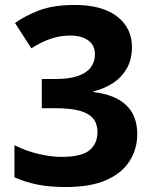

<svg xmlns="http://www.w3.org/2000/svg" viewBox="-20 -744 621 774"><path d="M511.9 -554.3Q511.9 -504.5 491.5 -468.6Q471 -432.7 436.3 -409.7Q401.6 -386.8 357.8 -376V-372.6Q443.8 -362.6 488.6 -320.1Q533.3 -277.7 533.3 -203.6Q533.3 -144.1 502.8 -95.2Q472.3 -46.4 408.7 -18.2Q345.2 10 244.7 10Q180.7 10 132.1 0.3Q83.5 -9.4 38.3 -29V-158.6Q84.5 -135.4 134.7 -123.5Q184.8 -111.6 228 -111.6Q308.7 -111.6 340.8 -138.4Q373 -165.2 373 -211.7Q373 -243.9 356.2 -265.3Q339.4 -286.7 302 -297.3Q264.6 -307.8 202.3 -307.8H148.5V-425.5H203.3Q259.8 -425.5 294.7 -437.9Q329.7 -450.4 346.2 -472.6Q362.7 -494.9 362.7 -523.9Q362.7 -561.9 335.7 -581.2Q308.6 -600.6 263.2 -600.6Q228.9 -600.6 199.4 -592.2Q169.9 -583.8 146.8 -572.1Q123.7 -560.4 106.4 -549.1L40.5 -651.2Q82.1 -681.2 139.2 -702.6Q196.3 -724 281.2 -724Q391.9 -724 451.9 -677.7Q511.9 -631.3 511.9 -554.3Z"/></svg>

Font: Noto Sans Khmer
Style: Regular
Weight: 400
Designer: Danh Hong and the Monotype Design Team
Foundry: Monotype Imaging Inc.
Version: Version 2.003